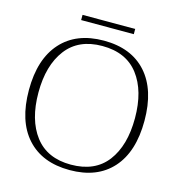

<svg xmlns="http://www.w3.org/2000/svg" viewBox="-119 -918 959 1032"><g transform="rotate(15 360.5 -402.0)"><path d="M213 -814H506V-785H213ZM39 -350Q39 -522 123.5 -616Q208 -710 361 -710Q514 -710 598 -616Q682 -522 682 -350Q682 -177 598 -83.5Q514 10 361 10Q208 10 123.5 -83.5Q39 -177 39 -350ZM629 -350Q629 -502 561 -591Q493 -680 360 -680Q228 -680 160 -590.5Q92 -501 92 -350Q92 -198 160 -109Q228 -20 360 -20Q494 -20 561.5 -109Q629 -198 629 -350Z"/></g></svg>

Font: Taviraj ExtraLight
Style: Regular
Weight: 200
Designer: Katatrad Team
Foundry: CadsonDemak
Version: Version 1.030